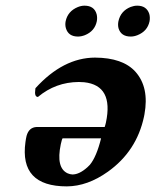

<svg xmlns="http://www.w3.org/2000/svg" viewBox="-20 -646 548 677"><path d="M336.4 -158.2H200.7Q198.2 -155.3 194.3 -137.2Q176.8 -53.7 218.8 -34.7Q227.1 -31.2 235.4 -30.8Q259.8 -30.8 288.1 -56.2Q293 -61 296.9 -64.9Q320.3 -93.3 336.4 -158.2ZM113.8 -304.2Q100.6 -304.2 104.5 -331.1Q105 -333.5 105 -335Q202.6 -442.4 314.9 -442.9Q413.1 -442.4 457.5 -393.1Q506.8 -337.9 489.3 -242.7Q488.3 -238.3 487.8 -234.9Q461.9 -112.8 360.4 -40.5Q288.6 10.7 215.8 11.2Q47.9 11.2 69.8 -145.5Q71.3 -156.7 73.7 -167Q82 -196.8 108.9 -198.2H349.1Q349.6 -200.7 351.1 -204.6Q353 -210.9 353.5 -213.9Q381.3 -344.7 276.9 -356Q267.6 -356.9 257.8 -356.9Q176.3 -356.4 113.8 -304.2ZM397.5 -570.8Q405.3 -607.4 440.9 -621.6Q452.6 -626 463.9 -626Q496.6 -626 506.3 -597.2Q509.8 -584.5 507.3 -570.8Q500 -536.1 464.8 -522Q452.6 -517.1 440.9 -517.1Q406.7 -517.1 397.9 -546.4Q395 -558.1 397.5 -570.8ZM211.4 -570.8Q218.8 -606.4 254.4 -621.1Q266.6 -626 277.8 -626Q312.5 -626 320.8 -595.7Q323.7 -583.5 321.3 -570.8Q314 -536.1 279.3 -522Q266.6 -517.1 254.9 -517.1Q221.2 -517.1 212.4 -546.4Q209 -558.1 211.4 -570.8Z"/></svg>

Font: Linux Libertine Slanted O
Style: Bold Slanted
Weight: 700
Designer: Philipp H. Poll
Foundry: Philipp H. Poll
Version: Version 5.0.0